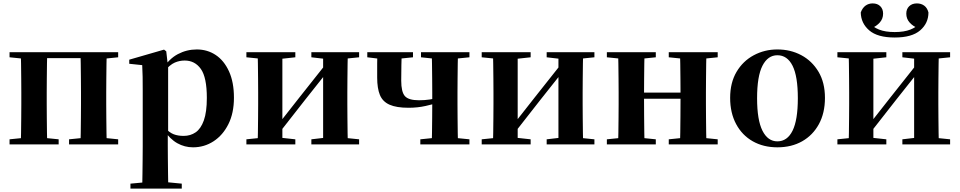

<svg xmlns="http://www.w3.org/2000/svg" viewBox="-20 -847 5629 1126"><path d="M101 0Q103 -26 103.5 -68Q104 -110 104.5 -156Q105 -202 105 -236V-305Q105 -339 104.5 -385Q104 -431 103.5 -473.5Q103 -516 101 -541H257Q256 -516 255.5 -473.5Q255 -431 254.5 -385Q254 -339 254 -305V-236Q254 -202 254.5 -156Q255 -110 255.5 -68Q256 -26 257 0ZM452 0Q453 -26 453.5 -68Q454 -110 454.5 -156Q455 -202 455 -236V-305Q455 -339 454.5 -385Q454 -431 453.5 -473.5Q453 -516 452 -541H606Q605 -516 604.5 -473.5Q604 -431 603.5 -385Q603 -339 603 -305V-236Q603 -202 603.5 -156Q604 -110 604.5 -68Q605 -26 606 0ZM36 0V-30L145 -41H215L324 -30V0ZM385 0V-30L495 -41H565L673 -30V0ZM36 -511V-541H179V-500H145ZM530 -500V-541H673V-511L565 -500ZM179 -506V-541H530V-506Z M745 259V230L853 220H944L1046 230V259ZM814 259Q815 215 815.5 171.5Q816 128 816.5 86.5Q817 45 817 10V-314Q817 -364 816.5 -396.5Q816 -429 814 -465L738 -473V-497L942 -556L955 -546L964 -467L966 -462V-75L964 -61V10Q964 44 964.5 85.5Q965 127 965.5 171Q966 215 967 259ZM1112 17Q1063 17 1020 -7Q977 -31 941 -84H929L949 -96Q974 -69 999 -59.5Q1024 -50 1057 -50Q1097 -50 1127.5 -71Q1158 -92 1175.5 -141Q1193 -190 1193 -273Q1193 -393 1158 -442.5Q1123 -492 1063 -492Q1033 -492 1005 -480Q977 -468 941 -427L926 -441H933Q971 -502 1023 -529.5Q1075 -557 1134 -557Q1196 -557 1245 -524.5Q1294 -492 1323 -428.5Q1352 -365 1352 -274Q1352 -184 1319.5 -119Q1287 -54 1232.5 -18.5Q1178 17 1112 17Z M1425 0V-30L1533 -41H1611L1712 -30V0ZM1806 0V-30L1901 -41H1978L2086 -30V0ZM1490 0Q1492 -26 1492.5 -68Q1493 -110 1493.5 -156Q1494 -202 1494 -236V-305Q1494 -339 1493.5 -385Q1493 -431 1492.5 -473.5Q1492 -516 1490 -541H1636V0ZM1606 -53 1554 -81H1583L1737 -277L1905 -489L1956 -463H1929L1768 -260ZM1875 0V-541H2020Q2019 -516 2018.5 -473.5Q2018 -431 2017.5 -385Q2017 -339 2017 -305V-236Q2017 -202 2017.5 -156Q2018 -110 2018.5 -68Q2019 -26 2020 0ZM1425 -511V-541H1712V-511L1611 -500H1534ZM1806 -511V-541H2086V-511L1978 -500H1901Z M2376 -215Q2305 -215 2264.5 -233Q2224 -251 2208 -290Q2192 -329 2192 -392Q2192 -441 2192 -475Q2192 -509 2193 -541H2336Q2335 -505 2334 -466Q2333 -427 2333 -374Q2333 -308 2354.5 -283.5Q2376 -259 2437 -259Q2471 -259 2500.5 -263.5Q2530 -268 2568 -278V-248Q2522 -236 2475.5 -225.5Q2429 -215 2376 -215ZM2512 0Q2513 -26 2513.5 -68Q2514 -110 2514.5 -156.5Q2515 -203 2515 -239V-305Q2515 -339 2514.5 -385Q2514 -431 2513.5 -473.5Q2513 -516 2512 -541H2666Q2665 -516 2664.5 -473.5Q2664 -431 2663.5 -385Q2663 -339 2663 -305V-236Q2663 -202 2663.5 -156Q2664 -110 2664.5 -68Q2665 -26 2666 0ZM2134 -511V-541H2402V-511L2295 -500H2224ZM2445 0V-30L2553 -41H2623L2733 -30V0ZM2449 -511V-541H2733V-511L2624 -500H2554Z M2805 0V-30L2913 -41H2991L3092 -30V0ZM3186 0V-30L3281 -41H3358L3466 -30V0ZM2870 0Q2872 -26 2872.5 -68Q2873 -110 2873.5 -156Q2874 -202 2874 -236V-305Q2874 -339 2873.5 -385Q2873 -431 2872.5 -473.5Q2872 -516 2870 -541H3016V0ZM2986 -53 2934 -81H2963L3117 -277L3285 -489L3336 -463H3309L3148 -260ZM3255 0V-541H3400Q3399 -516 3398.5 -473.5Q3398 -431 3397.5 -385Q3397 -339 3397 -305V-236Q3397 -202 3397.5 -156Q3398 -110 3398.5 -68Q3399 -26 3400 0ZM2805 -511V-541H3092V-511L2991 -500H2914ZM3186 -511V-541H3466V-511L3358 -500H3281Z M3604 0Q3606 -26 3606.5 -68Q3607 -110 3607.5 -156Q3608 -202 3608 -236V-305Q3608 -339 3607.5 -385Q3607 -431 3606.5 -473.5Q3606 -516 3604 -541H3760Q3759 -516 3758.5 -473Q3758 -430 3757.5 -382Q3757 -334 3757 -295V-273Q3757 -220 3757.5 -166.5Q3758 -113 3758.5 -69.5Q3759 -26 3760 0ZM3967 0Q3969 -26 3969.5 -69.5Q3970 -113 3970.5 -166.5Q3971 -220 3971 -273V-295Q3971 -334 3970.5 -382Q3970 -430 3969.5 -473Q3969 -516 3967 -541H4123Q4122 -516 4121.5 -473.5Q4121 -431 4120.5 -385Q4120 -339 4120 -305V-236Q4120 -202 4120.5 -156Q4121 -110 4121.5 -68Q4122 -26 4123 0ZM3539 0V-30L3648 -41H3718L3826 -30V0ZM3539 -511V-541H3826V-511L3718 -500H3648ZM3902 0V-30L4010 -41H4081L4189 -30V0ZM3902 -511V-541H4189V-511L4081 -500H4010ZM3682 -268V-304H4045V-268Z M4539 17Q4457 17 4394.5 -18.5Q4332 -54 4297 -119.5Q4262 -185 4262 -273Q4262 -362 4299.5 -425.5Q4337 -489 4400.5 -523Q4464 -557 4539 -557Q4616 -557 4679 -523.5Q4742 -490 4780 -426.5Q4818 -363 4818 -273Q4818 -184 4782.5 -119Q4747 -54 4684.5 -18.5Q4622 17 4539 17ZM4539 -18Q4597 -18 4628 -80.5Q4659 -143 4659 -271Q4659 -400 4628 -461.5Q4597 -523 4539 -523Q4483 -523 4451.5 -461.5Q4420 -400 4420 -271Q4420 -143 4451.5 -80.5Q4483 -18 4539 -18Z M5227 -627Q5126 -627 5077.5 -669Q5029 -711 5028 -774Q5038 -801 5056 -814Q5074 -827 5098 -827Q5126 -827 5142.5 -810.5Q5159 -794 5159 -767Q5159 -737 5139.5 -715Q5120 -693 5090 -681L5068 -720Q5099 -688 5135.5 -673.5Q5172 -659 5227 -659Q5282 -659 5319 -673.5Q5356 -688 5386 -720L5365 -681Q5334 -693 5314.5 -715Q5295 -737 5295 -767Q5295 -794 5312 -810.5Q5329 -827 5357 -827Q5382 -827 5400 -814Q5418 -801 5425 -774Q5425 -711 5376.5 -669Q5328 -627 5227 -627ZM4891 0V-30L4999 -41H5077L5178 -30V0ZM5272 0V-30L5367 -41H5444L5552 -30V0ZM4956 0Q4958 -26 4958.5 -68Q4959 -110 4959.5 -156Q4960 -202 4960 -236V-305Q4960 -339 4959.5 -385Q4959 -431 4958.5 -473.5Q4958 -516 4956 -541H5102V0ZM5072 -53 5020 -81H5049L5203 -277L5371 -489L5422 -463H5395L5234 -260ZM5341 0V-541H5486Q5485 -516 5484.5 -473.5Q5484 -431 5483.5 -385Q5483 -339 5483 -305V-236Q5483 -202 5483.5 -156Q5484 -110 5484.5 -68Q5485 -26 5486 0ZM4891 -511V-541H5178V-511L5077 -500H5000ZM5272 -511V-541H5552V-511L5444 -500H5367Z"/></svg>

Font: Noto Serif TC ExtraBold
Style: Regular
Weight: 800
Designer: Ryoko NISHIZUKA 西塚涼子 (kana & ideographs); Frank Grießhammer (Latin, Greek & Cyrillic); Wenlong ZHANG 张文龙 (bopomofo); San
Foundry: Adobe
Version: Version 2.002-H1;hotconv 1.1.0;makeotfexe 2.6.0